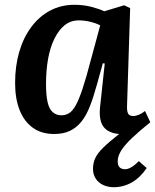

<svg xmlns="http://www.w3.org/2000/svg" viewBox="-20 -545 648 801"><path d="M206 14Q153 14 117 -12Q81 -38 62 -85.5Q43 -133 43 -199Q43 -270 60.5 -329.5Q78 -389 111 -433Q144 -477 189.5 -501Q235 -525 291 -525Q328 -525 361 -516.5Q394 -508 415 -498L498 -523L523 -511L510 -104Q509 -81 514.5 -71Q520 -61 536 -61Q547 -61 560 -66.5Q573 -72 585 -82L607 -35Q561 2 531 30.5Q501 59 486 82.5Q471 106 471 128Q471 145 479 153Q487 161 502 161Q514 161 529 152Q544 143 559 127L592 156Q565 196 530 216Q495 236 454 236Q431 236 411 227Q391 218 379.5 200.5Q368 183 368 159Q368 135 377.5 114.5Q387 94 411 70.5Q435 47 477 14Q449 12 429.5 0Q410 -12 402 -35Q394 -58 397 -94L417 -280L409 -281L384 -191Q370 -140 355 -101.5Q340 -63 319.5 -37.5Q299 -12 271.5 1Q244 14 206 14ZM236 -64Q254 -64 268.5 -73Q283 -82 296.5 -106.5Q310 -131 325 -176.5Q340 -222 359 -295L398 -439Q382 -448 357 -454Q332 -460 309 -460Q275 -460 250 -440Q225 -420 207 -383.5Q189 -347 180.5 -299Q172 -251 172 -194Q172 -148 178.5 -119Q185 -90 200 -77Q215 -64 236 -64Z"/></svg>

Font: Literata 18pt SemiBold
Style: Italic
Weight: 600
Italic angle: -2°
Designer: Latin by Veronika Burian and Jose Scaglione. Greek by Irene Vlachou. Cyrillic by Vera Evstafieva
Foundry: TypeTogether
Version: Version 3.103;gftools[0.9.29]